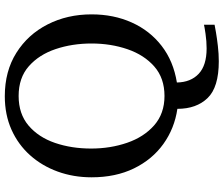

<svg xmlns="http://www.w3.org/2000/svg" viewBox="-84 -642 908 779"><g transform="rotate(-90 369.5 -253.0)"><path d="M509.8 181.2Q404.3 181.2 360.6 135.7Q316.9 90.3 316.9 13.2Q237.3 1.5 174.3 -43.7Q111.3 -88.9 75.2 -163.1Q39.1 -237.3 39.1 -335Q39.1 -408.2 62.3 -472.2Q85.4 -536.1 128.7 -584.5Q171.9 -632.8 232.4 -659.9Q293 -687 368.2 -687Q469.7 -687 544.2 -640.1Q618.7 -593.3 659.4 -513.4Q700.2 -433.6 700.2 -335Q700.2 -245.1 667.2 -171.9Q634.3 -98.6 572.5 -50.8Q510.7 -2.9 423.8 11.2Q424.8 67.4 459 99.6Q493.2 131.8 562 131.8Q591.3 131.8 621.3 127.4Q651.4 123 658.2 121.1V164.1Q651.4 165.5 627.4 169.7Q603.5 173.8 571.8 177.5Q540 181.2 509.8 181.2ZM369.1 -39.1Q441.4 -39.1 488.5 -80.3Q535.6 -121.6 558.8 -189.2Q582 -256.8 582 -335Q582 -413.6 559.3 -481Q536.6 -548.3 489.7 -589.6Q442.9 -630.9 369.1 -630.9Q296.4 -630.9 249 -590.6Q201.7 -550.3 178.7 -483.4Q155.8 -416.5 155.8 -336.9Q155.8 -258.8 179.2 -190.7Q202.6 -122.6 250.2 -80.8Q297.9 -39.1 369.1 -39.1Z"/></g></svg>

Font: Charis
Style: Regular
Weight: 400
Designer: Walt Agee, Miriam Martin, Annie Olsen, Victor Gaultney, Lorna Priest, Alan Ward, Bob Hallissy, Martin Hosken, Sharon Cor
Foundry: SIL Global
Version: Version 7.000